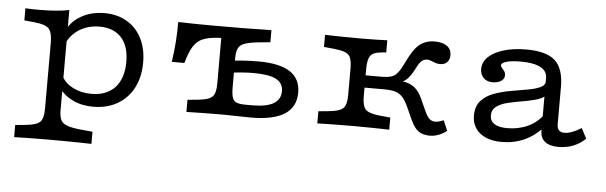

<svg xmlns="http://www.w3.org/2000/svg" viewBox="-43 -567 2817 892"><g transform="rotate(5 1365.5 -120.5)"><path d="M212.1 183.9Q158.9 183.9 120.2 184.7Q81.5 185.5 44.4 186.3V129.8L93.5 125Q143.5 120.2 159.7 104Q175.8 87.9 175.8 43.5V-206.5H248.4V43.5Q248.4 73.4 256.9 89.5Q265.3 105.6 288.7 113.3Q312.1 121 354.8 125L404.8 129.8V186.3Q376.6 185.5 347.6 185.1Q318.5 184.7 285.9 184.3Q253.2 183.9 212.1 183.9ZM412.1 -424.2Q472.6 -424.2 517.3 -398Q562.1 -371.8 586.7 -323.8Q611.3 -275.8 611.3 -210.5Q611.3 -142.7 584.7 -92.3Q558.1 -41.9 510.1 -14.1Q462.1 13.7 397.6 13.7Q344.4 13.7 302.8 -6Q261.3 -25.8 234.7 -62.9L246 -112.9Q262.1 -82.3 299.6 -63.7Q337.1 -45.2 383.9 -45.2Q454.8 -45.2 494 -87.5Q533.1 -129.8 533.1 -207.3Q533.1 -280.6 497.2 -320.2Q461.3 -359.7 395.2 -359.7Q341.1 -359.7 299.6 -333.1Q258.1 -306.5 239.5 -258.9L233.1 -317.7Q254 -367.7 302.4 -396Q350.8 -424.2 412.1 -424.2ZM175.8 -206.5V-263.7Q175.8 -312.9 159.7 -330.6Q143.5 -348.4 93.5 -353.2L44.4 -358.1V-414.5Q55.6 -413.7 72.6 -413.3Q89.5 -412.9 109.7 -412.9Q148.4 -412.9 185.1 -415.7Q221.8 -418.5 248.4 -424.2V-414.5V-206.5Z M962.9 -206.5V-388.7L996 -356.5H975Q920.2 -356.5 887.5 -346Q854.8 -335.5 835.9 -307.7Q816.9 -279.8 802.4 -225.8H743.5Q750.8 -274.2 754 -318.5Q757.3 -362.9 757.3 -412.9Q791.9 -412.1 825.8 -411.3Q859.7 -410.5 894.4 -410.5H975H1000H999.2Q1040.3 -410.5 1073 -410.9Q1105.6 -411.3 1134.7 -412.1Q1163.7 -412.9 1191.9 -412.9V-356.5L1141.9 -351.6Q1099.2 -347.6 1075.8 -339.9Q1052.4 -332.3 1044 -316.1Q1035.5 -300 1035.5 -270.2V-206.5ZM999.2 -2.4Q946 -2.4 907.3 -1.6Q868.5 -0.8 831.5 0V-56.5L880.6 -61.3Q930.6 -66.1 946.8 -82.3Q962.9 -98.4 962.9 -142.7V-206.5H1035.5V-134.7Q1035.5 -102.4 1040.7 -85.5Q1046 -68.5 1060.9 -62.9Q1075.8 -57.3 1104.8 -57.3H1133.9Q1200 -57.3 1232.7 -76.6Q1265.3 -96 1265.3 -134.7Q1265.3 -172.6 1231.9 -189.9Q1198.4 -207.3 1125 -207.3Q1098.4 -207.3 1064.5 -204.4Q1030.6 -201.6 996.8 -196.8L996 -251.6Q1026.6 -257.3 1066.5 -260.1Q1106.5 -262.9 1144.4 -262.9Q1243.5 -262.9 1292.3 -231Q1341.1 -199.2 1341.1 -134.7Q1341.1 -66.9 1288.7 -33.5Q1236.3 0 1130.6 0Q1103.2 0 1068.5 -1.2Q1033.9 -2.4 999.2 -2.4Z M1573.4 -206.5V-270.2Q1573.4 -315.3 1557.3 -331Q1541.1 -346.8 1491.1 -351.6L1441.9 -356.5V-412.9Q1479 -412.1 1517.7 -411.3Q1556.5 -410.5 1609.7 -410.5Q1648.4 -410.5 1677 -411.3Q1705.6 -412.1 1732.3 -412.9V-356.5L1715.3 -354.8Q1671.8 -351.6 1658.9 -333.5Q1646 -315.3 1646 -270.2V-206.5ZM1609.7 -2.4Q1556.5 -2.4 1517.7 -1.6Q1479 -0.8 1441.9 0V-56.5L1491.1 -61.3Q1541.1 -66.1 1557.3 -82.3Q1573.4 -98.4 1573.4 -142.7V-206.5H1646V-142.7Q1646 -98.4 1662.1 -82.3Q1678.2 -66.1 1728.2 -61.3L1777.4 -56.5V0Q1740.3 -0.8 1701.6 -1.6Q1662.9 -2.4 1609.7 -2.4ZM1967.7 11.3Q1946 11.3 1929.4 4.8Q1912.9 -1.6 1900.8 -15.7Q1888.7 -29.8 1878.2 -52.4L1850.8 -112.9Q1837.9 -141.9 1823.8 -157.3Q1809.7 -172.6 1789.9 -178.6Q1770.2 -184.7 1738.7 -184.7H1628.2V-241.9H1718.5Q1749.2 -241.9 1766.5 -247.6Q1783.9 -253.2 1797.2 -271Q1810.5 -288.7 1827.4 -324.2Q1854.8 -382.3 1883.1 -404.4Q1911.3 -426.6 1951.6 -426.6Q1989.5 -426.6 2010.1 -411.7Q2030.6 -396.8 2030.6 -369.4Q2030.6 -349.2 2019 -336.7Q2007.3 -324.2 1986.3 -324.2Q1975.8 -324.2 1967.7 -326.6Q1959.7 -329 1952.8 -331.9Q1946 -334.7 1939.1 -337.1Q1932.3 -339.5 1923.4 -339.5Q1914.5 -339.5 1906.9 -335.5Q1899.2 -331.5 1892.3 -323Q1885.5 -314.5 1879 -301.6Q1857.3 -257.3 1837.9 -240.3Q1818.5 -223.4 1783.1 -216.9L1726.6 -230.6Q1783.1 -234.7 1818.5 -229.4Q1854 -224.2 1875.4 -207.3Q1896.8 -190.3 1911.3 -158.1L1938.7 -97.6Q1949.2 -75 1960.1 -65.3Q1971 -55.6 1987.9 -55.6Q2000.8 -55.6 2025.8 -65.3L2046 -18.5Q2029.8 -4.8 2009.3 3.2Q1988.7 11.3 1967.7 11.3Z M2482.3 -206.5V-303.2Q2482.3 -335.5 2450.4 -352Q2418.5 -368.5 2358.1 -368.5Q2318.5 -368.5 2293.5 -361.7Q2268.5 -354.8 2268.5 -343.5Q2268.5 -337.9 2274.2 -331.9Q2279.8 -325.8 2285.5 -317.7Q2291.1 -309.7 2291.1 -297.6Q2291.1 -281.5 2275.8 -271.4Q2260.5 -261.3 2235.5 -261.3Q2209.7 -261.3 2194 -277Q2178.2 -292.7 2178.2 -317.7Q2178.2 -350.8 2203.6 -375Q2229 -399.2 2274.6 -412.9Q2320.2 -426.6 2380.6 -426.6Q2474.2 -426.6 2514.5 -389.5Q2554.8 -352.4 2554.8 -266.9V-206.5ZM2302.4 11.3Q2237.9 11.3 2200.8 -18.5Q2163.7 -48.4 2163.7 -100Q2163.7 -143.5 2186.7 -169Q2209.7 -194.4 2246 -207.7Q2282.3 -221 2323 -228.2Q2363.7 -235.5 2400 -241.5Q2436.3 -247.6 2459.7 -258.1Q2483.1 -268.5 2483.1 -289.5L2491.9 -223.4Q2475 -207.3 2444.8 -198.8Q2414.5 -190.3 2379.4 -184.7Q2344.4 -179 2313.3 -171.4Q2282.3 -163.7 2262.1 -148.8Q2241.9 -133.9 2241.9 -106.5Q2241.9 -81.5 2262.5 -68.1Q2283.1 -54.8 2322.6 -54.8Q2375.8 -54.8 2419.8 -75.4Q2463.7 -96 2492.7 -137.9L2493.5 -74.2Q2454.8 -31.5 2406.9 -10.1Q2358.9 11.3 2302.4 11.3ZM2554.8 -94.4Q2554.8 -75 2563.3 -65.7Q2571.8 -56.5 2589.5 -56.5Q2605.6 -56.5 2625.8 -64.1Q2646 -71.8 2667.7 -85.5L2692.7 -37.9Q2667.7 -13.7 2635.9 -1.2Q2604 11.3 2567.7 11.3Q2525.8 11.3 2504 -6Q2482.3 -23.4 2482.3 -57.3V-206.5H2554.8Z"/></g></svg>

Font: Playfair 5pt SemiExpanded Light
Style: Regular
Weight: 300
Width: 6
Designer: Claus Eggers Sørensen
Foundry: Claus Eggers Sørensen
Version: Version 2.203